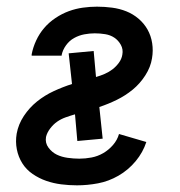

<svg xmlns="http://www.w3.org/2000/svg" viewBox="-20 -548 540 576"><path d="M211 8Q187 8 163.5 5Q140 2 118.5 -5.5Q97 -13 78 -26Q59 -39 47 -58Q35 -77 30.5 -100Q26 -123 30 -147Q35 -175 51.5 -200Q68 -225 91 -243.5Q114 -262 141 -274.5Q168 -287 196 -296L186 -388L261 -395L268 -317Q282 -321 294.5 -326.5Q307 -332 317.5 -340Q328 -348 336.5 -359.5Q345 -371 347 -384Q350 -400 342.5 -413.5Q335 -427 323 -435Q311 -443 295.5 -445.5Q280 -448 264 -448Q249 -448 233 -445Q217 -442 202.5 -434Q188 -426 178 -412Q168 -398 165 -383V-381H75V-385Q79 -406 88.5 -426.5Q98 -447 112.5 -464Q127 -481 146.5 -494Q166 -507 186.5 -514.5Q207 -522 228.5 -525Q250 -528 271 -528Q294 -528 316.5 -525Q339 -522 359 -514Q379 -506 395.5 -492Q412 -478 422.5 -459.5Q433 -441 436.5 -418.5Q440 -396 436 -373Q432 -347 416 -322Q400 -297 378 -279Q356 -261 330.5 -248.5Q305 -236 278 -227L288 -132L212 -125L205 -205Q191 -201 177 -196Q163 -191 151.5 -183Q140 -175 130.5 -162.5Q121 -150 118 -137Q115 -119 125.5 -105Q136 -91 150.5 -84Q165 -77 183 -74.5Q201 -72 218 -72Q236 -72 254.5 -75.5Q273 -79 289.5 -88.5Q306 -98 319 -113Q332 -128 337 -146L419 -122Q409 -91 387 -64.5Q365 -38 335.5 -21Q306 -4 274 2Q242 8 211 8Z"/></svg>

Font: Iosevka Medium
Style: Italic
Weight: 500
Italic angle: -9°
Monospace: yes
Designer: Belleve Invis
Foundry: Belleve Invis
Version: Version 32.5.0; ttfautohint (v1.8.4)